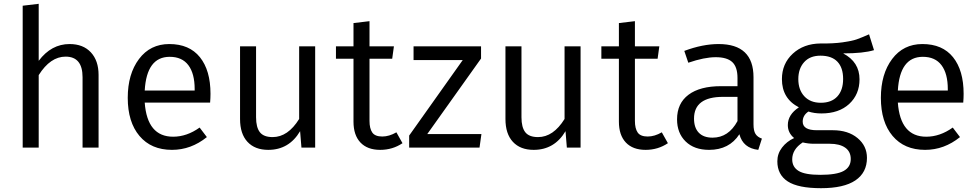

<svg xmlns="http://www.w3.org/2000/svg" viewBox="-20 -774 5135 1007"><path d="M345 -543Q416 -543 456.5 -499.5Q497 -456 497 -381V0H413V-369Q413 -477 324 -477Q244 -477 183 -380V0H99V-744L183 -754V-455Q249 -543 345 -543Z M1084 -282Q1084 -260 1082 -236H739Q752 -57 888 -57Q960 -57 1027 -105L1065 -55Q982 12 882 12Q773 12 711.5 -61Q650 -134 650 -261Q650 -386 709 -464.5Q768 -543 868 -543Q973 -543 1028.5 -474Q1084 -405 1084 -282ZM1001 -299V-307Q1001 -388 968 -432Q935 -476 870 -476Q749 -476 739 -299Z M1633 -531V0H1561L1554 -86Q1496 12 1387 12Q1317 12 1278 -30Q1239 -72 1239 -150V-531H1323V-159Q1323 -106 1343 -80.5Q1363 -55 1410 -55Q1490 -55 1549 -150V-531Z M2059 -80 2091 -23Q2039 12 1974 12Q1907 12 1870.5 -26.5Q1834 -65 1834 -136V-466H1742V-531H1834V-653L1918 -663V-531H2046L2037 -466H1918V-140Q1918 -100 1932.5 -79Q1947 -58 1985 -58Q2021 -58 2059 -80Z M2503 -531V-467L2221 -71H2505L2495 0H2126V-63L2407 -459H2149V-531Z M3025 -531V0H2953L2946 -86Q2888 12 2779 12Q2709 12 2670 -30Q2631 -72 2631 -150V-531H2715V-159Q2715 -106 2735 -80.5Q2755 -55 2802 -55Q2882 -55 2941 -150V-531Z M3451 -80 3483 -23Q3431 12 3366 12Q3299 12 3262.5 -26.5Q3226 -65 3226 -136V-466H3134V-531H3226V-653L3310 -663V-531H3438L3429 -466H3310V-140Q3310 -100 3324.5 -79Q3339 -58 3377 -58Q3413 -58 3451 -80Z M3932 -122Q3932 -88 3942.5 -71.5Q3953 -55 3976 -47L3957 12Q3877 3 3858 -70Q3805 12 3699 12Q3621 12 3576 -32Q3531 -76 3531 -148Q3531 -232 3591 -277Q3651 -322 3761 -322H3848V-365Q3848 -423 3820.5 -448.5Q3793 -474 3734 -474Q3674 -474 3590 -445L3569 -507Q3665 -543 3749 -543Q3932 -543 3932 -369ZM3717 -52Q3801 -52 3848 -139V-266H3772Q3620 -266 3620 -152Q3620 -104 3645 -78Q3670 -52 3717 -52Z M4348 -91Q4428 -91 4477.5 -50Q4527 -9 4527 54Q4527 131 4466.5 172Q4406 213 4286 213Q4166 213 4111.5 177.5Q4057 142 4057 72Q4057 32 4081.5 0Q4106 -32 4145 -50Q4112 -77 4112 -118Q4112 -173 4170 -211Q4081 -257 4081 -359Q4081 -440 4138 -492.5Q4195 -545 4283 -546Q4350 -545 4399.5 -552Q4449 -559 4473 -567.5Q4497 -576 4538 -594L4564 -511Q4509 -494 4402 -494Q4488 -449 4488 -358Q4488 -279 4434 -229Q4380 -179 4288 -179Q4251 -179 4220 -189Q4190 -169 4190 -136Q4190 -91 4264 -91ZM4167 -359Q4167 -303 4198.5 -269Q4230 -235 4285 -235Q4341 -235 4371.5 -268Q4402 -301 4402 -360Q4402 -419 4372 -450.5Q4342 -482 4283 -482Q4228 -482 4197.5 -448Q4167 -414 4167 -359ZM4282 143Q4368 143 4405 122.5Q4442 102 4442 60Q4442 21 4413 0.5Q4384 -20 4332 -20H4248Q4220 -20 4190 -27Q4135 9 4135 62Q4135 102 4168.5 122.5Q4202 143 4282 143Z M5034 -282Q5034 -260 5032 -236H4689Q4702 -57 4838 -57Q4910 -57 4977 -105L5015 -55Q4932 12 4832 12Q4723 12 4661.5 -61Q4600 -134 4600 -261Q4600 -386 4659 -464.5Q4718 -543 4818 -543Q4923 -543 4978.5 -474Q5034 -405 5034 -282ZM4951 -299V-307Q4951 -388 4918 -432Q4885 -476 4820 -476Q4699 -476 4689 -299Z"/></svg>

Font: Sedus Text
Style: Regular
Weight: 400
Designer: TypeMates
Foundry: TypeMates, Runge Thomsen GbR
Version: Version 4.202;PS 004.202;hotconv 1.0.88;makeotf.lib2.5.64775